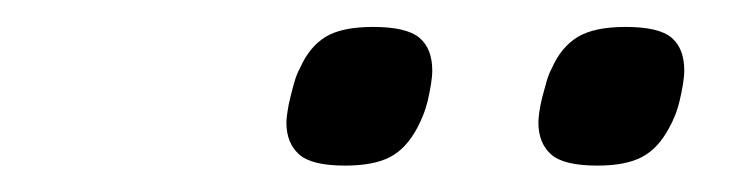

<svg xmlns="http://www.w3.org/2000/svg" viewBox="-20 -714 559 144"><path d="M304.2 -661.1Q304.2 -656.7 303.2 -650.6Q302.2 -644.5 300.8 -638.4Q299.3 -632.3 297.1 -627Q294.9 -621.6 293 -618.2Q284.7 -602.5 272.5 -596.2Q260.3 -589.8 238.8 -589.8Q213.4 -589.8 204.1 -598.4Q194.8 -606.9 194.8 -622.1Q194.8 -625 195.6 -630.1Q196.3 -635.3 197.8 -641.1Q199.2 -647 200.9 -652.8Q202.6 -658.7 205.1 -663.1Q211.9 -678.7 224.1 -686.3Q236.3 -693.8 259.8 -693.8Q284.7 -693.8 294.4 -685.8Q304.2 -677.7 304.2 -661.1ZM493.2 -661.1Q493.2 -656.7 492.2 -650.6Q491.2 -644.5 489.7 -638.4Q488.3 -632.3 486.1 -627Q483.9 -621.6 481.9 -618.2Q473.6 -602.5 461.4 -596.2Q449.2 -589.8 428.2 -589.8Q402.3 -589.8 393.1 -598.4Q383.8 -606.9 383.8 -622.1Q383.8 -625 384.5 -630.1Q385.3 -635.3 386.7 -641.1Q388.2 -647 389.9 -652.8Q391.6 -658.7 394 -663.1Q400.9 -678.7 413.3 -686.3Q425.8 -693.8 449.2 -693.8Q474.1 -693.8 483.6 -685.8Q493.2 -677.7 493.2 -661.1Z"/></svg>

Font: Lorenzo Sans
Style: Italic
Weight: 400
Italic angle: -12°
Foundry: Intel Corporation
Version: Version 1.00; ttfautohint (v1.5)